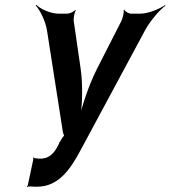

<svg xmlns="http://www.w3.org/2000/svg" viewBox="-20 -768 709 800"><path d="M125 10H134C222 10 271 -59 314 -139L584 -641C605 -680 645 -727 669 -744L668 -747C644 -730 596 -711 564 -711H527C517 -711 500 -720 498 -728L495 -726C498 -718 491 -691 485 -679L386 -485C351 -417 319 -321 309 -267H313C323 -321 326 -416 316 -482L287 -682C286 -692 290 -717 296 -724L293 -726C288 -719 269 -711 260 -711H225C191 -711 149 -730 131 -748L129 -745C146 -727 170 -680 176 -640L242 -218C243 -214 246 -202 249 -202L250 -206C248 -206 240 -193 237 -190L230 -177C230 -177 230 -175 230 -176H227V-172C209 -133 188 -107 148 -107H142C136 -108 132 -108 126 -109H123C121 -109 120 -112 119 -113L117 -110C118 -109 119 -107 119 -105L96 3C96 5 93 8 92 9L94 12C95 11 97 8 99 9H101L102 7L104 11L105 9C111 9 119 10 125 10Z"/></svg>

Font: Asimov
Style: EdgeExtremeIt
Weight: 500
Designer: Google
Version: Version 2.000980: 2014